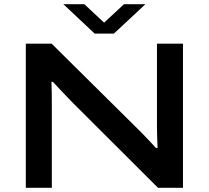

<svg xmlns="http://www.w3.org/2000/svg" viewBox="-20 -895 995 915"><path d="M103 0V-687H226L631 -286Q643 -275 659.5 -257.5Q676 -240 693.5 -222Q711 -204 723 -190H731Q730 -210 729 -240Q728 -270 728 -291V-687H852V0H733L327 -405Q302 -430 275 -459Q248 -488 232 -505H225Q226 -490 226.5 -458Q227 -426 227 -389V0ZM282 -875H382L504 -761H448L571 -875H673L523 -735H431Z"/></svg>

Font: Archivo Expanded Medium
Style: Regular
Weight: 500
Width: 7
Designer: Hector Gatti
Foundry: Omnibus-Type
Version: Version 2.001